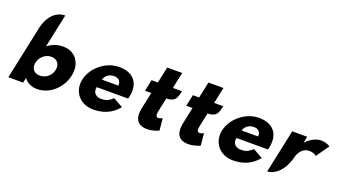

<svg xmlns="http://www.w3.org/2000/svg" viewBox="-64 -1488 3804 2130"><g transform="rotate(20 1837.5 -422.5)"><path d="M720.4 -256C752.3 -406 673.2 -528 523.2 -528C454.2 -528 392.3 -505 341.6 -464L425.8 -860C336.2 -858.6 246.4 -800.8 203.5 -647L66 0H241L253.3 -58H255.3C284.4 -16 337.8 15 407.8 15C557.8 15 688.5 -106 720.4 -256ZM532.4 -256C517.5 -186 458.9 -136 386.9 -136C317.9 -136 278.5 -186 293.4 -256C308.5 -327 372.1 -377 438.1 -377C505.1 -377 547.5 -327 532.4 -256Z M1396.8 -232C1399.1 -238 1401.4 -249 1402.9 -256C1441.2 -436 1341.7 -528 1185.7 -528C1030.7 -528 877.8 -406 845.9 -256C814.2 -107 915.3 15 1070.3 15C1184.3 15 1286.2 -22 1364.8 -119L1250.4 -183C1197.6 -137 1170.3 -126 1113.3 -126C1068.3 -126 1008 -153 1024.8 -232ZM1050.6 -330C1063.6 -377 1105.3 -413 1166.3 -413C1218.3 -413 1249.1 -384 1245.6 -330Z M1645 -513H1571L1542.3 -378H1616.3L1574.5 -181C1555.1 -90 1566.8 15 1707.8 15C1780.8 15 1844.6 -17 1844.6 -17L1831 -160C1831 -160 1806.6 -144 1783.6 -144C1755.6 -144 1748.5 -167 1758.7 -215L1793.3 -378C1918.4 -378.6 1912.4 -459.3 1930 -513H1822L1862.6 -704H1685.6Z M2132 -513H2058L2029.3 -378H2103.3L2061.5 -181C2042.1 -90 2053.8 15 2194.8 15C2267.8 15 2331.6 -17 2331.6 -17L2318 -160C2318 -160 2293.6 -144 2270.6 -144C2242.6 -144 2235.5 -167 2245.7 -215L2280.3 -378C2405.4 -378.6 2399.4 -459.3 2417 -513H2309L2349.6 -704H2172.6Z M3046.8 -232C3049.1 -238 3051.4 -249 3052.9 -256C3091.2 -436 2991.7 -528 2835.7 -528C2680.7 -528 2527.8 -406 2495.9 -256C2464.2 -107 2565.3 15 2720.3 15C2834.3 15 2936.2 -22 3014.8 -119L2900.4 -183C2847.6 -137 2820.3 -126 2763.3 -126C2718.3 -126 2658 -153 2674.8 -232ZM2700.6 -330C2713.6 -377 2755.3 -413 2816.3 -413C2868.3 -413 2899.1 -384 2895.6 -330Z M3122 0C3170.8 -0.7 3304.5 -41.6 3356.4 -270C3362.9 -282.2 3391.5 -374 3483.5 -374C3542.5 -374 3569.5 -346 3569.5 -346L3675.4 -496C3675.4 -496 3636.2 -528 3570.2 -528C3469.2 -528 3394.3 -439 3394.3 -439H3392.3L3408 -513H3231Z"/></g></svg>

Font: Hussar Nova
Style: 76
Weight: 700
Foundry: Cannot Into Space Fonts
Version: Version 0.99